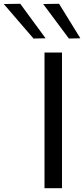

<svg xmlns="http://www.w3.org/2000/svg" viewBox="-140 -989 442 1009"><path d="M93.9 0Q93.9 -59.5 93.9 -114.6Q93.9 -169.7 93.9 -235.5V-474.7Q93.9 -541.9 93.9 -597.6Q93.9 -653.3 93.9 -713H185.8Q185.8 -653.3 185.8 -597.6Q185.8 -541.9 185.8 -474.7V-235.5Q185.8 -169.7 185.8 -114.6Q185.8 -59.5 185.8 0ZM36.2 -786.5Q10.7 -816.2 -15.2 -846Q-41 -875.8 -67.1 -906.2Q-93.2 -936.6 -120.1 -967.8L-33.6 -969.2Q-0.7 -924.4 32.7 -878.8Q66.1 -833.2 99.6 -787.8ZM222.1 -786.5Q200 -816.2 177.7 -846Q155.3 -875.8 132.9 -906.2Q110.4 -936.6 86.9 -967.8L170.4 -969.2Q198.2 -924.4 225.9 -879.2Q253.6 -834.1 282.2 -787.8Z"/></svg>

Font: Commissioner Thin
Style: Regular
Weight: 100
Designer: Kostas Bartsokas
Foundry: Kostas Bartsokas
Version: Version 1.001;gftools[0.9.23]